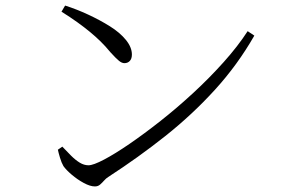

<svg xmlns="http://www.w3.org/2000/svg" viewBox="-20 -698 1040 690"><path d="M321 -28Q304 -28 281 -40.5Q258 -53 238 -70Q218 -87 208 -101Q201 -113 195.5 -131.5Q190 -150 188 -160L204 -171Q220 -154 235.5 -138.5Q251 -123 266.5 -113.5Q282 -104 298 -104Q315 -104 354 -124.5Q393 -145 445.5 -181Q498 -217 557 -263.5Q616 -310 674.5 -364Q733 -418 784 -475Q835 -532 870 -586L894 -570Q834 -465 752.5 -375.5Q671 -286 574 -209Q477 -132 369 -62Q361 -57 354 -49Q347 -41 339.5 -34.5Q332 -28 321 -28ZM427 -471Q418 -471 407.5 -479.5Q397 -488 377 -510Q359 -532 341 -549.5Q323 -567 303 -583.5Q283 -600 258 -618Q233 -636 201 -656L214 -678Q255 -665 297 -645.5Q339 -626 375 -603.5Q411 -581 432.5 -554.5Q454 -528 454 -502Q454 -487 446.5 -479Q439 -471 427 -471Z"/></svg>

Font: Noto Serif SC ExtraLight Light
Style: Regular
Weight: 300
Version: Version 2.002-H1;hotconv 1.1.0;makeotfexe 2.6.0